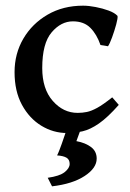

<svg xmlns="http://www.w3.org/2000/svg" viewBox="-20 -451 454 670"><path d="M394.5 -85Q355.5 -41 325.2 -20Q294.9 1 268.3 7.1Q241.7 13.2 213.9 13.2Q166 13.2 124.3 -12.2Q82.5 -37.6 56.6 -85.2Q30.8 -132.8 30.8 -199.2Q30.8 -263.7 61.5 -316.2Q92.3 -368.7 146.2 -399.9Q200.2 -431.2 270 -431.2Q289.6 -431.2 313.7 -426.5Q337.9 -421.9 359.1 -414.1Q380.4 -406.2 390.1 -395.5Q391.6 -388.2 385.5 -365.7Q379.4 -343.3 371.1 -320.6Q362.8 -297.9 356.9 -289.6L330.6 -293.9Q317.9 -331.1 295.4 -353.8Q272.9 -376.5 234.4 -376.5Q192.9 -376.5 160.2 -338.1Q127.4 -299.8 127.4 -213.4Q127.4 -140.6 164.1 -98.9Q200.7 -57.1 251 -57.1Q267.6 -57.1 283.2 -60.3Q298.8 -63.5 319.3 -74.7Q339.8 -85.9 371.6 -111.3ZM317.4 102.5Q317.4 135.7 275.1 163.3Q232.9 190.9 161.6 199.2L146.5 169.4Q188 163.6 205.6 149.7Q223.1 135.7 223.1 121.1Q223.1 106 212.2 99.4Q201.2 92.8 179.2 91.3Q179.2 91.3 182.9 83.5Q186.5 75.7 195.3 51.3Q204.1 26.9 220.2 -22.9L270 -22.5L246.6 41.5Q278.3 47.4 297.9 62.3Q317.4 77.1 317.4 102.5Z"/></svg>

Font: Dai Banna SIL Medium
Style: Regular
Weight: 500
Designer: Victor Gaultney
Foundry: SIL International
Version: Version 4.000